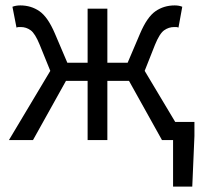

<svg xmlns="http://www.w3.org/2000/svg" viewBox="-20 -518 758 710"><path d="M620 172V0H579L457 -219H377V0H304V-219H224L102 0H13L166 -256L127 -352Q110 -394 93.5 -406Q77 -418 57 -418Q52 -418 49 -418Q46 -418 41 -416L26 -493Q39 -498 55 -498Q95 -498 126 -476.5Q157 -455 183 -394L229 -286H304V-486H377V-286H452L498 -394Q524 -455 555 -476.5Q586 -498 626 -498Q642 -498 654 -493L640 -416Q635 -418 632 -418Q629 -418 624 -418Q604 -418 587 -406Q570 -394 553 -352L515 -256L628 -67H699V-15L691 172Z"/></svg>

Font: Pinyin1712
Style: Regular
Weight: 400
Version: Version 1